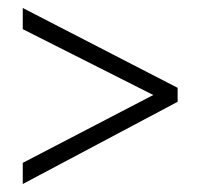

<svg xmlns="http://www.w3.org/2000/svg" viewBox="-20 -597 501 481"><path d="M37 -189V-136L425 -342V-377L37 -577V-524L364 -359Z"/></svg>

Font: Noto Sans Myanmar Condensed Light
Style: Regular
Weight: 300
Width: 3
Designer: Monotype Design Team
Foundry: Monotype Imaging Inc.
Version: Version 2.107